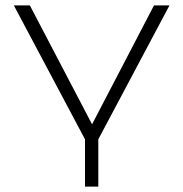

<svg xmlns="http://www.w3.org/2000/svg" viewBox="-20 -507 675 707"><path d="M293 180V6L31 -487H90L327 -34H311L547 -487H604L342 6V180Z"/></svg>

Font: Nunito Sans 10pt Expanded ExtraLight
Style: Regular
Weight: 250
Width: 7
Designer: Vernon Adams
Foundry: Vernon Adams
Version: Version 3.101;gftools[0.9.27]